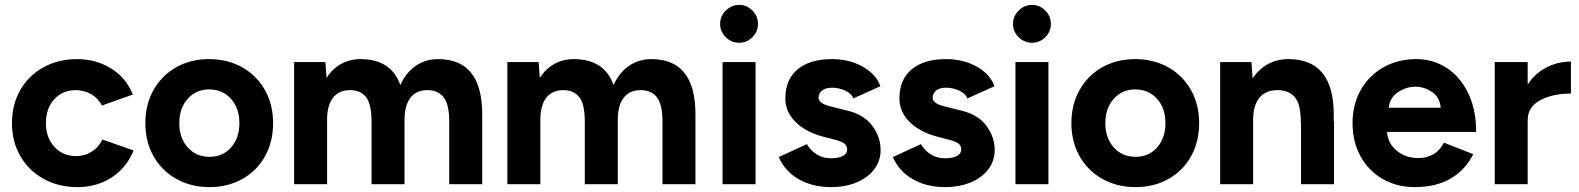

<svg xmlns="http://www.w3.org/2000/svg" viewBox="-20 -754 6464 786"><path d="M29 -250Q29 -326 63 -385.5Q97 -445 158 -478.5Q219 -512 296 -512Q373 -512 434.5 -474Q496 -436 524 -367L397 -322Q383 -351 354 -368Q325 -385 290 -385Q236 -385 202 -347.5Q168 -310 168 -250Q168 -191 202.5 -153Q237 -115 292 -115Q327 -115 356 -133.5Q385 -152 399 -183L527 -138Q498 -67 437 -27.5Q376 12 298 12Q220 12 159 -21.5Q98 -55 63.5 -114.5Q29 -174 29 -250Z M575 -250Q575 -326 608.5 -385.5Q642 -445 701 -478.5Q760 -512 836 -512Q912 -512 971.5 -478.5Q1031 -445 1064.5 -385.5Q1098 -326 1098 -250Q1098 -174 1065 -114.5Q1032 -55 972.5 -21.5Q913 12 838 12Q762 12 702 -21.5Q642 -55 608.5 -114.5Q575 -174 575 -250ZM838 -112Q892 -112 926 -150.5Q960 -189 960 -250Q960 -311 925.5 -349.5Q891 -388 836 -388Q783 -388 748.5 -349.5Q714 -311 714 -250Q714 -189 748.5 -150.5Q783 -112 838 -112Z M1184 -500H1312L1317 -435Q1340 -472 1376 -492Q1412 -512 1456 -512Q1581 -512 1619 -406Q1642 -457 1682 -484.5Q1722 -512 1774 -512Q1954 -512 1954 -286V0H1819V-256Q1819 -327 1796 -356Q1773 -385 1730 -385Q1684 -385 1660 -353.5Q1636 -322 1636 -263V0H1501V-256Q1501 -328 1478.5 -356.5Q1456 -385 1413 -385Q1367 -385 1343 -353.5Q1319 -322 1319 -263V0H1184Z M2057 -500H2185L2190 -435Q2213 -472 2249 -492Q2285 -512 2329 -512Q2454 -512 2492 -406Q2515 -457 2555 -484.5Q2595 -512 2647 -512Q2827 -512 2827 -286V0H2692V-256Q2692 -327 2669 -356Q2646 -385 2603 -385Q2557 -385 2533 -353.5Q2509 -322 2509 -263V0H2374V-256Q2374 -328 2351.5 -356.5Q2329 -385 2286 -385Q2240 -385 2216 -353.5Q2192 -322 2192 -263V0H2057Z M2938 -500H3073V0H2938ZM2928 -656Q2928 -688 2951.5 -711Q2975 -734 3006 -734Q3037 -734 3060 -711Q3083 -688 3083 -656Q3083 -625 3060.5 -602Q3038 -579 3006 -579Q2974 -579 2951 -602Q2928 -625 2928 -656Z M3168 -111 3283 -164Q3298 -138 3323.5 -122Q3349 -106 3381 -106Q3413 -106 3430.5 -115.5Q3448 -125 3448 -142Q3448 -159 3435 -167.5Q3422 -176 3394 -183L3348 -195Q3277 -214 3236 -255.5Q3195 -297 3195 -351Q3195 -428 3245 -470Q3295 -512 3386 -512Q3457 -512 3512 -481Q3567 -450 3584 -401L3473 -351Q3467 -370 3441 -382.5Q3415 -395 3386 -395Q3360 -395 3345.5 -383.5Q3331 -372 3331 -353Q3331 -329 3386 -317L3449 -301Q3517 -285 3551 -239Q3585 -193 3585 -140Q3585 -95 3558.5 -60.5Q3532 -26 3486 -7Q3440 12 3381 12Q3307 12 3250.5 -20Q3194 -52 3168 -111Z M3635 -111 3750 -164Q3765 -138 3790.5 -122Q3816 -106 3848 -106Q3880 -106 3897.5 -115.5Q3915 -125 3915 -142Q3915 -159 3902 -167.5Q3889 -176 3861 -183L3815 -195Q3744 -214 3703 -255.5Q3662 -297 3662 -351Q3662 -428 3712 -470Q3762 -512 3853 -512Q3924 -512 3979 -481Q4034 -450 4051 -401L3940 -351Q3934 -370 3908 -382.5Q3882 -395 3853 -395Q3827 -395 3812.5 -383.5Q3798 -372 3798 -353Q3798 -329 3853 -317L3916 -301Q3984 -285 4018 -239Q4052 -193 4052 -140Q4052 -95 4025.5 -60.5Q3999 -26 3953 -7Q3907 12 3848 12Q3774 12 3717.5 -20Q3661 -52 3635 -111Z M4137 -500H4272V0H4137ZM4127 -656Q4127 -688 4150.5 -711Q4174 -734 4205 -734Q4236 -734 4259 -711Q4282 -688 4282 -656Q4282 -625 4259.5 -602Q4237 -579 4205 -579Q4173 -579 4150 -602Q4127 -625 4127 -656Z M4366 -250Q4366 -326 4399.5 -385.5Q4433 -445 4492 -478.5Q4551 -512 4627 -512Q4703 -512 4762.5 -478.5Q4822 -445 4855.5 -385.5Q4889 -326 4889 -250Q4889 -174 4856 -114.5Q4823 -55 4763.5 -21.5Q4704 12 4629 12Q4553 12 4493 -21.5Q4433 -55 4399.5 -114.5Q4366 -174 4366 -250ZM4629 -112Q4683 -112 4717 -150.5Q4751 -189 4751 -250Q4751 -311 4716.5 -349.5Q4682 -388 4627 -388Q4574 -388 4539.5 -349.5Q4505 -311 4505 -250Q4505 -189 4539.5 -150.5Q4574 -112 4629 -112Z M4975 -500H5103L5108 -433Q5133 -471 5170.5 -491.5Q5208 -512 5254 -512Q5441 -512 5440 -283V-256H5441V0H5306V-256H5305Q5305 -328 5280.5 -356.5Q5256 -385 5210 -385Q5161 -385 5135.5 -353.5Q5110 -322 5110 -263V0H4975Z M5517 -250Q5517 -326 5550.5 -385.5Q5584 -445 5643.5 -478.5Q5703 -512 5778 -512Q5846 -512 5901.5 -476.5Q5957 -441 5990 -373.5Q6023 -306 6023 -214H5658Q5662 -166 5698.5 -136.5Q5735 -107 5785 -107Q5859 -107 5891 -170L6011 -123Q5979 -58 5918.5 -23Q5858 12 5772 12Q5698 12 5640 -21.5Q5582 -55 5549.5 -114.5Q5517 -174 5517 -250ZM5878 -313Q5874 -356 5842.5 -377.5Q5811 -399 5774 -399Q5737 -399 5703.5 -377Q5670 -355 5665 -313Z M6099 -500H6234V-408Q6264 -454 6311 -478Q6358 -502 6411 -502V-371Q6336 -371 6285 -343.5Q6234 -316 6234 -262V0H6099Z"/></svg>

Font: Oak Sans
Style: Bold
Weight: 700
Designer: Erik Kennedy, Walven
Foundry: Erik Kennedy, Walven
Version: Version 1.000